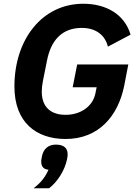

<svg xmlns="http://www.w3.org/2000/svg" viewBox="-20 -730 740 1025"><path d="M643 -272 665 -386H392L368 -264H496L489 -230C475 -163 412 -117 330 -117C256 -117 203 -154 203 -241C203 -258 205 -277 209 -297L231 -407C252 -514 310 -581 417 -581C488 -581 540 -546 556 -481L677 -545C646 -652 548 -710 425 -710C205 -710 57 -520 57 -268C57 -78 172 12 330 12C509 12 611 -113 643 -272ZM278 42C239 42 212 64 204 104C201 119 200 126 200 131C200 155 209 174 239 176C221 216 198 246 159 275H242C285 243 326 180 338 120C341 105 341 101 341 93C341 60 320 42 278 42Z"/></svg>

Font: Braiins Sans
Style: Bold Italic
Weight: 700
Italic angle: -11.31°
Designer: Mike Abbink, Paul van der Laan, Pieter van Rosmalen, Jiri Chlebus, Lubos Buracinsky
Foundry: Bold Monday, Sudetype
Version: Version 1.000;hotconv 1.0.109;makeotfexe 2.5.65596